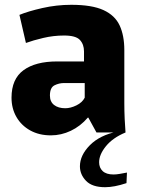

<svg xmlns="http://www.w3.org/2000/svg" viewBox="-20 -552 594 800"><path d="M192 12Q143 12 106 -8.5Q69 -29 48.5 -64.5Q28 -100 28 -145Q28 -223 78 -259.5Q128 -296 218 -296H330V-338Q330 -367 313 -385.5Q296 -404 247 -404Q203 -404 160.5 -394Q118 -384 88 -373L61 -490Q97 -505 156.5 -518.5Q216 -532 277 -532Q363 -532 411 -510Q459 -488 478.5 -446Q498 -404 498 -343V-122Q498 -90 499.5 -56.5Q501 -23 503 0H382L348 -62H346Q315 -26 275 -7Q235 12 192 12ZM252 -101Q274 -101 298.5 -113Q323 -125 333 -145V-206H247Q226 -206 207 -196.5Q188 -187 188 -154Q188 -128 205.5 -114.5Q223 -101 252 -101ZM418 228Q364 228 338.5 201.5Q313 175 313 141Q313 95 354.5 53Q396 11 470 -4L503 0Q450 22 421.5 57Q393 92 393 124Q393 147 408 161Q423 175 453 175Q465 175 479 172.5Q493 170 509 167L507 211Q456 228 418 228Z"/></svg>

Font: Murecho
Style: Bold
Weight: 700
Designer: Neil Summerour
Foundry: Positype
Version: Version 1.010; ttfautohint (v1.8.3)